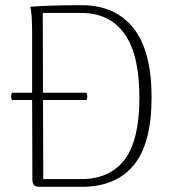

<svg xmlns="http://www.w3.org/2000/svg" viewBox="-20 -721 664 741"><path d="M565 -346Q565 -167 496 -83.5Q427 0 295 0H130Q105 0 105 -28L104 -335H26Q23 -343 23 -349Q23 -357 26 -363H104V-594Q104 -668 97 -695Q175 -701 294 -701Q425 -701 495 -612.5Q565 -524 565 -346ZM518 -345Q518 -510 460.5 -590.5Q403 -671 294 -671H145L146 -363H314Q317 -357 317 -349Q317 -343 314 -335H146L147 -30H294Q404 -30 461 -105Q518 -180 518 -345Z"/></svg>

Font: Arima Madurai ExtraLight
Style: Regular
Weight: 275
Designer: Joana Correia and Natanael Gama
Foundry: NDISCOVER
Version: Version 1.019